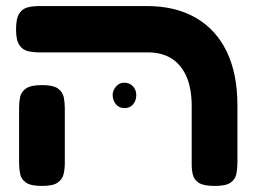

<svg xmlns="http://www.w3.org/2000/svg" viewBox="-20 -605 837 634"><path d="M689 9Q653 9 637 -1Q621 -11 617 -27.5Q613 -44 613 -61V-255Q613 -312 596 -351.5Q579 -391 547 -411.5Q515 -432 468 -432H110Q90 -432 72.5 -436Q55 -440 44 -456Q33 -472 33 -508Q33 -545 44 -561Q55 -577 72.5 -581Q90 -585 109 -585H465Q560 -585 627 -546Q694 -507 729 -434Q764 -361 764 -257V-68Q764 -48 760.5 -30.5Q757 -13 741.5 -2Q726 9 689 9ZM118 9Q82 9 66 -2Q50 -13 46.5 -30.5Q43 -48 43 -67V-249Q43 -268 46.5 -285Q50 -302 66 -313Q82 -324 119 -324Q156 -324 171.5 -312.5Q187 -301 190.5 -284Q194 -267 194 -248V-66Q194 -47 190 -30Q186 -13 170.5 -2Q155 9 118 9ZM391 -248Q373 -248 362.5 -261Q352 -274 352 -292Q352 -306 363 -319Q374 -332 390 -332Q408 -332 419 -320Q430 -308 430 -291Q430 -273 419.5 -260.5Q409 -248 391 -248Z"/></svg>

Font: Fredoka Expanded SemiBold
Style: Regular
Weight: 600
Width: 7
Designer: Ben Nathan
Foundry: Milena B. Brandão, Ben Nathan
Version: Version 2.001